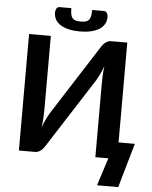

<svg xmlns="http://www.w3.org/2000/svg" viewBox="-67 -960 941 1187"><g transform="rotate(5 403.5 -366.5)"><path d="M529.5 -681.5Q534 -689 540.2 -696.5Q546.5 -704 554 -709.8Q561.5 -715.5 570.2 -719.2Q579 -723 589 -723H690V-103.5H791L712 172H580.5L635.5 0H555V-453Q555 -478.5 556.2 -506.2Q557.5 -534 561.5 -565.5Q551.5 -538 540 -514.2Q528.5 -490.5 517.5 -472.5L241 -41.5Q236.5 -34 230.2 -26.5Q224 -19 216.5 -13.2Q209 -7.5 200 -3.8Q191 0 181.5 0H80.5V-723H215.5V-270Q215.5 -244.5 214 -216Q212.5 -187.5 208.5 -156Q218.5 -184 230.2 -208Q242 -232 253.5 -250.5ZM391.5 -827.5Q410 -827.5 422.5 -831Q435 -834.5 442.5 -843.2Q450 -852 453 -867Q456 -882 456 -905H529Q542 -905 548.2 -894Q554.5 -883 554.5 -870Q554.5 -844.5 543 -825Q531.5 -805.5 510 -792.5Q488.5 -779.5 458.5 -772.8Q428.5 -766 391.5 -766Q354.5 -766 324.5 -772.8Q294.5 -779.5 273 -792.5Q251.5 -805.5 240 -825Q228.5 -844.5 228.5 -870Q228.5 -883 234.8 -894Q241 -905 254 -905H327Q327 -882 330 -867Q333 -852 340.5 -843.2Q348 -834.5 360.2 -831Q372.5 -827.5 391.5 -827.5Z"/></g></svg>

Font: Lato
Style: Bold
Weight: 700
Designer: Lukasz Dziedzic
Foundry: tyPoland Lukasz Dziedzic
Version: Version 2.007; 2014-02-27